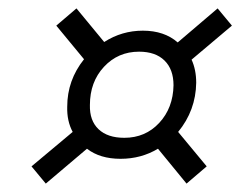

<svg xmlns="http://www.w3.org/2000/svg" viewBox="-20 -505 572 457"><path d="M403 -404 498 -485 532 -444 436 -363Q447 -339 447 -308Q446 -242 404 -191L472 -109L424 -68L356 -151Q316 -127 267 -127Q218 -127 187 -151L89 -68L55 -109L153 -191Q139 -217 140 -251Q140 -314 180 -364L114 -444L162 -485L228 -405Q270 -432 320 -432Q371 -432 403 -404ZM194 -255Q193 -218 214.5 -197.5Q236 -177 276 -177Q326 -177 359 -212.5Q392 -248 393 -302Q393 -340 371.5 -361Q350 -382 311 -382Q261 -382 227.5 -346Q194 -310 194 -255Z"/></svg>

Font: Overused Grotesk Book
Style: Italic
Weight: 350
Italic angle: -10°
Version: Version 0.003